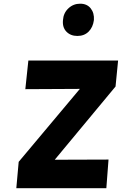

<svg xmlns="http://www.w3.org/2000/svg" viewBox="-20 -992 646 1012"><path d="M66 0 78.5 -139 401 -523.5 113.5 -522 129.5 -673H602.5L589 -536L268.5 -150L552 -151L540.5 0ZM388 -802.5Q352 -802.5 330 -825.2Q308 -848 312 -886.5Q314.5 -923.5 340.5 -948Q366.5 -972.5 402.5 -972.5Q438.5 -972.5 458 -948Q477.5 -923.5 475 -886.5Q470 -848 447 -825.2Q424 -802.5 388 -802.5Z"/></svg>

Font: Karla ExtraBold
Style: Italic
Weight: 800
Italic angle: -8°
Designer: Jonathan Pinhorn
Version: Version 2.004;gftools[0.9.33]